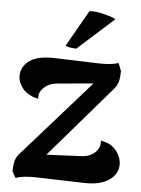

<svg xmlns="http://www.w3.org/2000/svg" viewBox="-53 -782 611 834"><g transform="rotate(5 252.0 -365.0)"><path d="M492 -88Q492 -46 454.5 -19.5Q417 7 351 6L139 0Q80 -2 46 10L31 -17Q31 -47 36.5 -65.5Q42 -84 60 -102L348 -428L190 -414Q152 -410 130 -386Q114 -370 114 -350Q114 -344 115 -341Q92 -345 83 -351Q55 -363 40 -387Q25 -411 25 -431Q25 -474 61.5 -500Q98 -526 174 -523L358 -517Q417 -515 449 -526L462 -493Q462 -464 457 -445.5Q452 -427 434 -407L171 -102L324 -109Q370 -112 391 -142Q402 -156 402 -174Q402 -181 401 -184Q423 -179 433 -175Q462 -162 477 -136.5Q492 -111 492 -88ZM260 -572Q224 -574 213 -581L303 -739Q306 -740 314 -740Q339 -740 374 -730.5Q409 -721 418 -714Z"/></g></svg>

Font: Arima Madurai Black
Style: Regular
Weight: 900
Designer: Joana Correia and Natanael Gama
Foundry: NDISCOVER
Version: Version 1.019